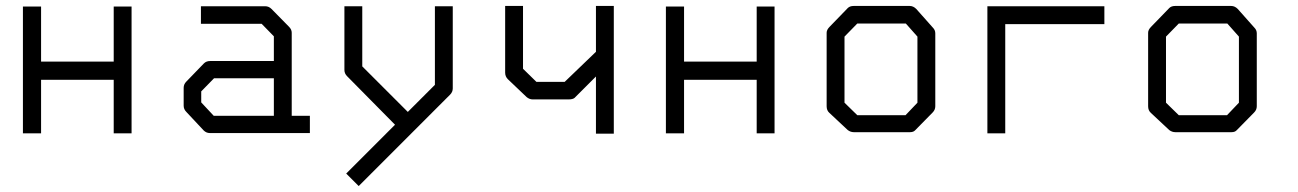

<svg xmlns="http://www.w3.org/2000/svg" viewBox="-20 -497 4360 645"><path d="M57 -475H118V-290H362V-475H422V-49H362V-229H118V-49H57Z M900 -108V-234H699L656 -190V-153L698 -108ZM960 -108H1021V-50H685Q673 -50 664 -59L606 -121Q597 -130 597 -142V-202Q597 -214 606 -223L665 -284Q673 -292 686 -292H900V-375L859 -417H655V-476H871Q883 -476 892 -467L951 -407Q960 -398 960 -387Z M1307 -78 1146 -241Q1137 -250 1137 -262V-476H1197V-274L1350 -121L1441 -212V-476H1501V-200Q1501 -188 1492 -179L1185 128L1143 86Z M2042 -477V-48H1982V-240L1910 -168Q1904 -163 1889 -163H1770Q1758.5 -163 1749 -171L1686 -231Q1677 -240 1677 -253V-477H1737V-266L1782 -222H1877L1982 -323V-477Z M2217 -475H2278V-290H2522V-475H2582V-49H2522V-229H2278V-49H2217Z M2817 -374V-152L2860 -110H3022L3062 -152V-374L3023 -418H2860ZM2767 -407 2828 -470Q2835 -477 2848 -477H3036Q3048 -477 3058 -467L3114 -404Q3122 -396 3122 -385V-140Q3122 -128 3113 -119L3055 -60Q3049 -53 3037.5 -53H3034H2848Q2837.5 -53 2828 -60L2766 -118Q2757 -126 2757 -140V-387Q2757 -397 2767 -407Z M3357 -49H3297V-476H3690V-416H3357Z M3897 -374V-152L3940 -110H4102L4142 -152V-374L4103 -418H3940ZM3847 -407 3908 -470Q3915 -477 3928 -477H4116Q4128 -477 4138 -467L4194 -404Q4202 -396 4202 -385V-140Q4202 -128 4193 -119L4135 -60Q4129 -53 4117.5 -53H4114H3928Q3917.5 -53 3908 -60L3846 -118Q3837 -126 3837 -140V-387Q3837 -397 3847 -407Z"/></svg>

Font: 3270 Nerd Font Mono
Style: Regular
Weight: 400
Monospace: yes
Version: Version 3.0.1;Nerd Fonts 3.0.0